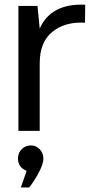

<svg xmlns="http://www.w3.org/2000/svg" viewBox="-20 -576 434 845"><path d="M355 -555.2 354 -476.1Q265.1 -481 210 -435.5Q154.8 -390.1 154.8 -297.9V0H61V-549.8H145L154.8 -450.2Q204.1 -562 355 -555.2ZM97.2 175.8Q59.1 160.6 59.1 121.1Q59.1 97.2 75.4 80.6Q91.8 64 116.2 64Q139.2 64 155 81.1Q170.9 98.1 170.9 121.1Q170.9 147.9 147 190.4Q123 232.9 107.9 249H71.8Z"/></svg>

Font: ø
Style: ø
Weight: 400
Designer: Samuel Oakes
Foundry: Samuel Oakes
Version: Version 1.000;PS 001.000;hotconv 1.0.88;makeotf.lib2.5.64775